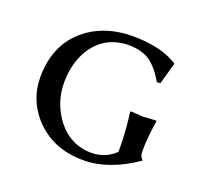

<svg xmlns="http://www.w3.org/2000/svg" viewBox="-91 -575 732 690"><g transform="rotate(20 275.0 -230.0)"><path d="M399.9 -65.9Q399.9 -140.6 390.1 -210.9L392.1 -213.9Q394 -213.9 439 -210.9Q439 -210.9 488.8 -213.9L490.2 -210.9Q480.5 -147.9 480 -111.3Q480 -100.1 480 -85.9V-85Q481 -73.7 492.2 -62Q388.2 9.8 291 9.8Q170.9 9.8 99.1 -71.3Q44.4 -134.3 43.9 -217.8Q43.9 -354.5 144 -423.8Q211.4 -469.7 304.2 -470.2Q403.8 -470.2 462.4 -438.5Q464.4 -437.5 467.8 -435.5Q475.1 -431.6 478 -430.2L480 -426.8L457 -345.2L443.8 -344.2Q409.2 -403.8 371.1 -421.9Q342.8 -434.6 307.1 -435.1Q210.9 -435.1 162.1 -354.5Q131.3 -301.8 130.9 -231Q130.9 -150.9 179.2 -88.9Q230 -25.4 309.1 -24.9Q363.3 -25.9 399.9 -62Z"/></g></svg>

Font: Linux Biolinum Capitals O
Style: Small Caps
Weight: 400
Designer: Philipp H. Poll
Foundry: Philipp H. Poll
Version: Version 1.0.4